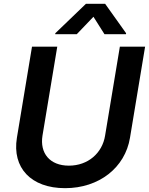

<svg xmlns="http://www.w3.org/2000/svg" viewBox="-20 -971 777 1002"><path d="M605.5 -727.3 528.4 -263.1C513.8 -172.2 439.6 -106.5 339.5 -106.5C239.3 -106.5 187.1 -172.2 201.7 -263.1L278.8 -727.3H147L68.2 -252.1C42.6 -95.9 141.3 11 319.6 11C496.8 11 632.8 -95.9 658.4 -252.1L737.2 -727.3ZM268.1 -792.6H380.7L467.7 -883.5L525.2 -792.6H637.4L638.1 -797.6L528.8 -951H428.3L268.8 -797.6Z"/></svg>

Font: Margiela Sans Semi Bold
Style: Italic
Weight: 600
Italic angle: -9.39999°
Designer: Stefan Endress, Andreas Faust
Version: Version 1.100;FEAKit 1.0